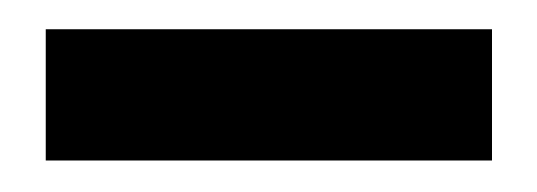

<svg xmlns="http://www.w3.org/2000/svg" viewBox="-20 -798 358 128"><path d="M10.5 -691V-778.5H308V-691Z"/></svg>

Font: Libre Caslon Text SemiBold
Style: Regular
Weight: 600
Designer: Pablo Impallari, Rodrigo Fuenzalida, Katja Schimmel
Foundry: Pablo Impallari, Rodrigo Fuenzalida
Version: Version 2.000